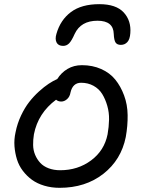

<svg xmlns="http://www.w3.org/2000/svg" viewBox="-20 -920 696 928"><path d="M460 -899.9Q541 -899.9 577.9 -859.9Q614.7 -819.8 609.9 -759.8Q607.9 -730 595.5 -716.6Q583 -703.1 564 -703.1Q546.4 -703.1 538.8 -714.1Q531.2 -725.1 529.8 -755.9Q528.3 -819.8 451.2 -819.8Q370.6 -819.8 340.8 -755.9Q326.2 -722.7 314 -710.4Q301.8 -698.2 285.2 -698.2Q261.7 -698.2 253.4 -714.8Q245.1 -731.4 252.9 -756.8Q272 -823.7 323 -861.8Q374 -899.9 460 -899.9ZM268.1 -12.2Q228.5 -12.2 194.1 -22.5Q159.7 -32.7 134.5 -51Q109.4 -69.3 90.3 -94.5Q71.3 -119.6 62 -149.4Q52.7 -179.2 50 -212.6Q47.4 -246.1 55.2 -280.8Q63.5 -322.8 81.5 -361.1Q99.6 -399.4 121.1 -427Q142.6 -454.6 168.2 -477.8Q193.8 -501 215.3 -515.1Q236.8 -529.3 256.8 -538.1Q275.9 -568.8 306.4 -586.9Q336.9 -605 376 -605Q427.2 -605 469 -586.4Q510.7 -567.9 537.1 -535.4Q563.5 -502.9 579.8 -458.7Q596.2 -414.6 596.9 -363.8Q597.7 -313 587.9 -257.8Q565.9 -147.5 479.5 -79.8Q393.1 -12.2 268.1 -12.2ZM144 -271Q139.6 -244.1 140.1 -218.8Q140.6 -193.4 149.9 -171.4Q159.2 -149.4 174.6 -132.8Q189.9 -116.2 214.8 -106.7Q239.7 -97.2 271 -97.2Q356.4 -97.2 420.4 -144.8Q484.4 -192.4 500 -271Q506.3 -306.6 507.1 -341.6Q507.8 -376.5 498.5 -408.7Q489.3 -440.9 473.9 -465.8Q458.5 -490.7 431.9 -505.4Q405.3 -520 372.1 -520Q331.5 -520 320.8 -473.1Q317.4 -452.6 304.2 -440.9Q291 -429.2 275.9 -429.2Q261.2 -429.2 251 -438Q164.1 -373.5 144 -271Z"/></svg>

Font: Shantell Sans Irregular Bouncy
Style: Italic
Weight: 400
Italic angle: -11.31°
Designer: Stephen Nixon, Anya Danilova, Shantell Martin
Foundry: Arrow Type
Version: Version 1.006;[9816181b4]